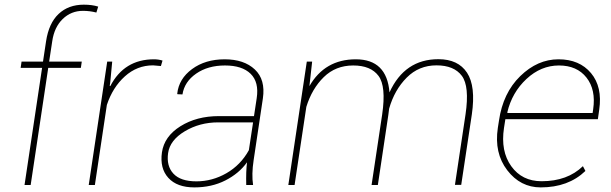

<svg xmlns="http://www.w3.org/2000/svg" viewBox="-20 -792 2615 822"><path d="M335.4 -745.6Q284.7 -745.6 248.5 -710.7Q212.4 -675.8 203.6 -615.2L190.4 -528.3H330.1L326.2 -501.5H186.5L111.3 0H85L160.2 -501.5H68.4L72.3 -528.3H164.1L177.2 -615.2Q189 -692.9 231 -732.4Q272.9 -772 338.9 -772Q374.5 -772 400.4 -763.7L392.6 -738.3Q364.3 -745.6 335.4 -745.6Z M639.2 -538.1Q658.2 -538.1 675.8 -532.7L668.9 -509.3L635.3 -512.2Q566.9 -512.2 514.6 -465.1Q462.4 -418 437.5 -342.8L386.2 0H359.9L439 -528.3H460.4L451.7 -436.5L449.7 -424.8L452.1 -423.3Q511.7 -538.1 639.2 -538.1Z M1045.4 -148.9 1063.5 -268.1H914.1Q835 -268.1 771.2 -230Q707.5 -191.9 699.7 -136.7Q691.9 -81.5 722.4 -48.6Q752.9 -15.6 820.8 -15.6Q888.7 -15.6 949.5 -50.5Q1010.3 -85.4 1045.4 -148.9ZM917 -294.9H1067.4L1079.1 -372.1Q1089.4 -440.4 1053 -476.1Q1016.6 -511.7 943.4 -511.7Q870.1 -511.7 819.8 -476.8Q769.5 -441.9 761.2 -387.7L739.3 -388.7L738.8 -391.1Q745.6 -454.6 802.2 -496.3Q858.9 -538.1 941.9 -538.1Q1024.9 -538.1 1071 -494.6Q1117.2 -451.2 1105.5 -371.1L1065.9 -106.4Q1056.6 -45.4 1063.5 0H1034.2Q1032.7 -58.6 1037.6 -97.2Q1003.4 -49.3 944.8 -19.5Q886.2 10.3 812 10.3Q737.8 10.3 700.7 -30.5Q663.6 -71.3 673.3 -139.6Q683.1 -208 752.4 -251.5Q821.8 -294.9 917 -294.9Z M1647.5 -396.5Q1712.4 -538.6 1856.9 -538.6Q1941.4 -538.6 1979.5 -480.7Q2017.6 -422.9 2000 -301.8L1954.6 -0.5H1927.7L1973.1 -302.7Q1990.7 -422.4 1957.3 -467.3Q1923.8 -512.2 1848.6 -512.2Q1773.4 -512.2 1721.2 -459.7Q1668.9 -407.2 1646 -327.1Q1644 -308.1 1642.6 -300.3L1597.7 0H1570.8L1616.2 -302.2Q1633.8 -422.4 1600.6 -467Q1567.4 -511.7 1492.2 -511.7Q1417 -511.7 1366.2 -461.9Q1315.4 -412.1 1291.5 -334.5L1241.2 0H1214.4L1293.5 -528.3H1316.4L1304.7 -423.3Q1370.6 -538.1 1503.4 -538.1Q1636.2 -538.1 1647.5 -396.5Z M2151.9 -311 2152.8 -308.1H2517.1L2519.5 -324.2Q2531.7 -407.7 2491 -459.7Q2450.2 -511.7 2373 -511.7Q2295.9 -511.7 2233.9 -453.9Q2171.9 -396 2151.9 -311ZM2545.4 -322.3 2539.6 -281.7H2143.6L2137.7 -244.1Q2122.6 -145 2168.7 -80.6Q2214.8 -16.1 2298.8 -16.1Q2409.2 -16.1 2475.6 -80.6L2486.3 -60.1Q2413.1 10.3 2294.9 10.3Q2208 10.3 2151.6 -63.2Q2095.2 -136.7 2111.3 -244.1L2116.2 -275.4Q2133.3 -394 2207.3 -466.1Q2281.2 -538.1 2371.1 -538.1Q2460.9 -538.1 2510.3 -479Q2559.6 -419.9 2545.4 -322.3Z"/></svg>

Font: Roboto-ThinItalic
Style: Italic
Weight: 250
Italic angle: -12°
Designer: Google
Version: Version 1.100141; 2013; ttfautohint (v0.94.14-c901) -l 8 -r 